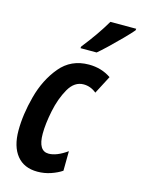

<svg xmlns="http://www.w3.org/2000/svg" viewBox="-119 -848 682 927"><g transform="rotate(15 222.0 -385.0)"><path d="M289 -620Q305 -633 336 -662.5Q367 -692 397.5 -723Q428 -754 443 -772L444 -780H315Q294 -744 267.5 -706Q241 -668 210 -629L208 -620ZM282 -27 283 -125Q231 -88 191 -88Q139 -88 139 -174Q139 -223 152.5 -289Q166 -355 194.5 -405Q223 -455 269 -455Q304 -455 333 -431L380 -521Q332 -554 269 -554Q180 -554 125.5 -488.5Q71 -423 46.5 -331Q22 -239 22 -159Q22 -79 58 -34.5Q94 10 161 10Q196 10 228 -1Q260 -12 282 -27Z"/></g></svg>

Font: Noto Sans Display Condensed
Style: Bold Italic
Weight: 700
Width: 3
Designer: Monotype Design team
Foundry: Monotype Imaging Inc.
Version: 1.000